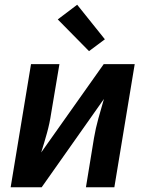

<svg xmlns="http://www.w3.org/2000/svg" viewBox="-20 -791 640 811"><path d="M25 0 111 -520H231L196 -312Q190 -271 178.5 -229.5Q167 -188 154 -147L418 -520H549L463 0H343L377 -208Q384 -249 395.5 -290.5Q407 -332 419 -373L156 0ZM356 -575 224 -709 306 -771 423 -625Z"/></svg>

Font: Iosevka Extended Oblique
Style: Bold
Weight: 700
Width: 7
Italic angle: -9°
Monospace: yes
Designer: Belleve Invis
Foundry: Belleve Invis
Version: Version 32.5.0; ttfautohint (v1.8.4)